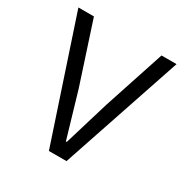

<svg xmlns="http://www.w3.org/2000/svg" viewBox="-161 -831 931 964"><g transform="rotate(30 304.5 -349.0)"><path d="M252 0 20 -698H110L225 -346L302 -84H307L386 -346L502 -698H589L354 0Z"/></g></svg>

Font: Anuphan
Style: Regular
Weight: 400
Designer: Mike Abbink, Paul van der Laan, Pieter van Rosmalen, Mint Tantisuwanna
Foundry: Bold Monday; Cadson Demak
Version: Version 3.002;hotconv 1.0.109;makeotfexe 2.5.65596